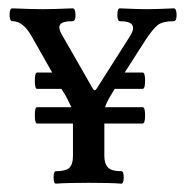

<svg xmlns="http://www.w3.org/2000/svg" viewBox="-20 -438 446 460"><path d="M113.8 2Q108.4 2 108.4 -12.9Q108.4 -27.8 113.8 -27.8Q138.2 -27.8 146.5 -36.4Q154.8 -44.9 154.8 -64V-142.1H68.8Q63.5 -142.1 63.5 -161.6Q63.5 -181.2 68.8 -181.2H150.9Q147.5 -189.5 137.2 -209L127 -225.1H68.8Q63.5 -225.1 63.5 -244.6Q63.5 -264.2 68.8 -264.2H105L55.2 -352.1Q35.2 -387.2 9.8 -387.2Q2.9 -387.2 2.9 -402.6Q2.9 -418 9.8 -418Q57.6 -416 82 -416Q106 -416 153.8 -418Q160.6 -418 160.9 -402.6Q161.1 -387.2 153.8 -387.2Q128.9 -387.2 123.8 -378.7Q118.7 -370.1 129.9 -352.1L202.1 -226.1Q206.5 -217.8 211.9 -226.1L290 -349.1Q302.2 -367.2 297.4 -377.2Q292.5 -387.2 267.1 -387.2Q261.2 -387.2 261.2 -402.6Q261.2 -418 267.1 -418Q311 -416 332 -416Q354 -416 396 -418Q402.8 -418 403.1 -402.6Q403.3 -387.2 396 -387.2Q370.1 -387.2 358.2 -378.2Q346.2 -369.1 327.1 -339.8L278.8 -264.2H321.8Q327.6 -264.2 327.6 -244.6Q327.6 -225.1 321.8 -225.1H254.9L245.1 -209Q233.9 -190.4 231.9 -181.2H321.8Q327.6 -181.2 327.6 -161.6Q327.6 -142.1 321.8 -142.1H230V-64Q230 -45.9 238.5 -36.9Q247.1 -27.8 271 -27.8Q276.4 -27.8 276.4 -12.9Q276.4 2 271 2Q245.1 0 192.9 0Q139.6 0 113.8 2Z"/></svg>

Font: Junicode SmCond
Style: Regular
Weight: 400
Width: 4
Designer: Peter S. Baker
Version: Version 2.206